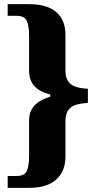

<svg xmlns="http://www.w3.org/2000/svg" viewBox="-20 -780 460 924"><path d="M17 124V67H59Q98 67 109 42.5Q120 18 120 -28V-198Q120 -242 144 -270Q168 -298 222 -315V-325Q167 -340 143.5 -368Q120 -396 120 -440V-610Q120 -655 109 -679.5Q98 -704 59 -704H17V-760H121Q207 -760 251 -721.5Q295 -683 295 -613V-442Q295 -405 309.5 -386.5Q324 -368 348.5 -361Q373 -354 403 -353V-285Q373 -283 348.5 -276.5Q324 -270 309.5 -251.5Q295 -233 295 -195V-26Q295 43 251 83.5Q207 124 121 124Z"/></svg>

Font: Noto Serif Armenian SemiCondensed ExtraBold
Style: Regular
Weight: 800
Width: 4
Designer: Monotype Design Team
Foundry: Monotype Imaging Inc.
Version: Version 2.008; ttfautohint (v1.8.4.7-5d5b)